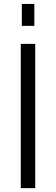

<svg xmlns="http://www.w3.org/2000/svg" viewBox="-20 -978 291 998"><path d="M163 0H88V-750H163ZM93.5 -843.5V-957.5H158.5V-843.5Z"/></svg>

Font: Mohave Light
Style: Regular
Weight: 300
Designer: Gumpita Rahayu
Foundry: Tokotype
Version: Version 2.003